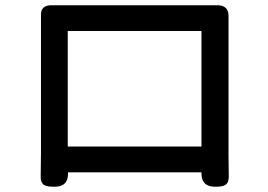

<svg xmlns="http://www.w3.org/2000/svg" viewBox="-20 -706 1020 731"><path d="M620 -50H747V-48C746 -13 764 5 799 5C834 5 852 -1 851 -36C851 -65 850 -102 850 -122C850 -168 850 -551 850 -603C850 -617 850 -631 850 -645C851 -671 836 -687 806 -686C789 -686 773 -686 761 -686C704 -686 289 -686 229 -686C215 -686 198 -686 178 -686C149 -687 135 -673 136 -649C136 -633 136 -617 136 -603C136 -557 136 -171 136 -122C136 -100 135 -66 135 -39C133 -1 150 5 188 5C223 5 240 -13 239 -48V-50H493ZM492 -148H238V-588H492H747V-148Z"/></svg>

Font: GenSenRounded2 TW M
Style: Regular
Weight: 500
Version: Version 2.100;PS 2.1;hotconv 16.6.51;makeotf.lib2.5.65220 DE